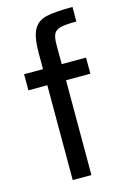

<svg xmlns="http://www.w3.org/2000/svg" viewBox="-115 -798 562 853"><g transform="rotate(-15 166.0 -371.5)"><path d="M110 -436H23V-510H110V-584Q110 -657 128 -690.5Q146 -724 185.5 -733.5Q225 -743 308 -743V-676Q258 -676 235.5 -670.5Q213 -665 204.5 -649.5Q196 -634 196 -600V-510H308V-436H196V0H110Z"/></g></svg>

Font: Saira Semi Condensed
Style: Regular
Weight: 400
Width: 4
Designer: Hector Gatti with collaboration of the Omnibus-Type team
Foundry: Omnibus-Type
Version: Version 1.001; ttfautohint (v1.8)